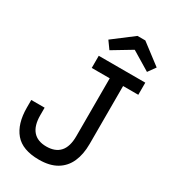

<svg xmlns="http://www.w3.org/2000/svg" viewBox="-235 -1097 1080 1220"><g transform="rotate(30 305.0 -487.0)"><path d="M253 10Q132 10 77 -55Q22 -120 22 -239V-294.5H120V-239Q120 -163 153.5 -124.5Q187 -86 252 -86Q317.5 -86 351.2 -123.8Q385 -161.5 385 -239V-663H253V-752H594.5V-663H483V-238Q483 -161.5 458.2 -106Q433.5 -50.5 382.5 -20.2Q331.5 10 253 10ZM460.5 -984.5 609 -871.5 569.5 -816.5 432 -899.5 294 -816.5 254.5 -871.5 403 -984.5Z"/></g></svg>

Font: Hepta Slab ExtraLight Medium
Style: Regular
Weight: 500
Version: Version 1.100